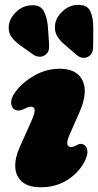

<svg xmlns="http://www.w3.org/2000/svg" viewBox="-20 -775 414 810"><path d="M279.5 -155Q285.5 -155 290.2 -156.5Q295 -158 304.5 -163Q323.5 -174 338.5 -161Q348.5 -152.5 348.8 -134.5Q349 -116.5 335.5 -91Q309.5 -43.5 261.8 -14.2Q214 15 153 15Q100 15 73.2 -8Q46.5 -31 44.5 -69.8Q42.5 -108.5 63.5 -155L111 -261Q128 -299 126.2 -312Q124.5 -325 109.5 -325Q103 -325 96.8 -322.2Q90.5 -319.5 81 -315Q67.5 -308.5 57.2 -308.8Q47 -309 40 -314Q27.5 -322.5 27 -341.5Q26.5 -360.5 42 -383Q70 -424 121.8 -454.5Q173.5 -485 231.5 -485Q304 -485 328.2 -435.5Q352.5 -386 315 -301L274.5 -209Q250.5 -155 279.5 -155ZM373.5 -658 373 -584Q373.5 -569 370 -557.2Q366.5 -545.5 354 -537Q342.5 -529.5 329 -531.2Q315.5 -533 306 -541L254 -585.5Q226 -609.5 217 -631Q208 -652.5 214 -680.5Q221.5 -708.5 248.2 -731.2Q275 -754 309 -754.5Q348 -755 360.8 -728Q373.5 -701 373.5 -658ZM182 -663 187 -590Q188 -576 185.5 -564Q183 -552 170.5 -543Q159.5 -535 146 -535.8Q132.5 -536.5 122 -543.5L65.5 -583.5Q35.5 -605.5 24.5 -625.5Q13.5 -645.5 18 -673.5Q23.5 -701.5 48.8 -725.5Q74 -749.5 108.5 -752.5Q148.5 -756 163.5 -730.2Q178.5 -704.5 182 -663Z"/></svg>

Font: Fraunces 9pt S100 Black
Style: Italic
Weight: 900
Italic angle: -16°
Version: Version 1.000; ttfautohint (v1.8.3)